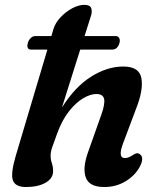

<svg xmlns="http://www.w3.org/2000/svg" viewBox="-20 -740 638 772"><path d="M92 -567.5Q95.5 -579.5 103.8 -587.2Q112 -595 121.5 -595H186.5L195 -623.5Q202.5 -648 223 -670Q243.5 -692 269.5 -706.2Q295.5 -720.5 319.5 -720.5Q342 -720.5 346.8 -707Q351.5 -693.5 345.5 -675.5L320 -595H444.5Q455 -595 459.2 -587.2Q463.5 -579.5 460.5 -567.5Q453 -540.5 430 -540.5H302.5L229 -307.5Q281 -390.5 346 -431.5Q411 -472.5 475.5 -472.5Q540 -472.5 548.5 -425.8Q557 -379 528 -305L475 -164Q452.5 -104.5 482 -104.5Q489.5 -104.5 496.2 -107Q503 -109.5 513.5 -116Q522 -122 528.8 -123.5Q535.5 -125 543 -119.5Q561 -105.5 542 -69.5Q523 -34 484.8 -11Q446.5 12 399.5 12Q339 12 325 -26.2Q311 -64.5 334.5 -129.5L388 -280.5Q403 -323 398.5 -342.5Q394 -362 367 -362Q343.5 -362 314.2 -344.8Q285 -327.5 257 -292Q229 -256.5 209 -201Q195 -163 189.2 -146Q183.5 -129 183.5 -113.5Q183.5 -98.5 188.5 -84Q193.5 -69.5 193.5 -52Q193.5 -22.5 163 -5.2Q132.5 12 84.5 12Q42 12 32 -14.5Q22 -41 43.5 -114L170.5 -540.5H106Q84.5 -540.5 92 -567.5Z"/></svg>

Font: Fraunces 9pt S100 SemiBold
Style: Italic
Weight: 600
Italic angle: -16°
Version: Version 1.000; ttfautohint (v1.8.3)